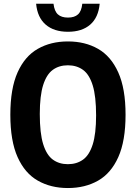

<svg xmlns="http://www.w3.org/2000/svg" viewBox="-20 -964 704 994"><path d="M331.5 9.5Q243 9.5 175.8 -28.8Q108.5 -67 71 -150.8Q33.5 -234.5 33.5 -370Q33.5 -505.5 71 -589.2Q108.5 -673 175.8 -711.2Q243 -749.5 331.5 -749.5Q420.5 -749.5 487.5 -711.2Q554.5 -673 592.2 -589.2Q630 -505.5 630 -370Q630 -234.5 592.5 -150.8Q555 -67 487.8 -28.8Q420.5 9.5 331.5 9.5ZM331.5 -114Q377 -114 409.8 -137.5Q442.5 -161 460 -216.2Q477.5 -271.5 477.5 -366.5Q477.5 -465.5 460 -522Q442.5 -578.5 409.8 -602.2Q377 -626 331.5 -626Q286 -626 253.5 -602.5Q221 -579 203.5 -523.8Q186 -468.5 186 -373.5Q186 -274.5 203.5 -218Q221 -161.5 253.5 -137.8Q286 -114 331.5 -114ZM332 -799.5Q259 -799.5 216.2 -836.8Q173.5 -874 167 -944.5H257Q261.5 -906 279.8 -889.5Q298 -873 332 -873Q365.5 -873 383.8 -889.5Q402 -906 406 -944.5H496Q489.5 -873.5 447 -836.5Q404.5 -799.5 332 -799.5Z"/></svg>

Font: Encode Sans Condensed Condensed
Style: Bold
Weight: 700
Width: 3
Designer: Multiple Designers
Foundry: Impallari Type
Version: Version 3.000; ttfautohint (v1.8.3) -l 8 -r 50 -G 200 -x 14 